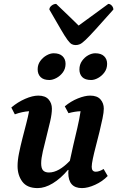

<svg xmlns="http://www.w3.org/2000/svg" viewBox="-20 -952 605 984"><path d="M173 12Q119 12 94.5 -21Q70 -54 70 -101Q70 -130 77.5 -167Q85 -204 95 -243Q105 -282 114.5 -318.5Q124 -355 129 -382Q112 -381 93.5 -377Q75 -373 56 -366L38 -401Q71 -429 109 -445.5Q147 -462 176 -462Q212 -462 229 -442.5Q246 -423 246 -395Q246 -369 237.5 -331.5Q229 -294 218.5 -253.5Q208 -213 199.5 -176Q191 -139 191 -115Q191 -89 201 -78.5Q211 -68 231 -68Q281 -68 338 -128Q345 -163 355.5 -207.5Q366 -252 376.5 -297Q387 -342 393 -382Q364 -381 331 -372L312 -407Q343 -433 379 -447.5Q415 -462 442 -462Q478 -462 495 -442.5Q512 -423 512 -395Q512 -377 505.5 -345.5Q499 -314 490 -277Q481 -240 471.5 -204Q462 -168 456 -139.5Q450 -111 450 -97Q450 -72 471 -72Q489 -72 511 -86L532 -50Q505 -22 467.5 -5Q430 12 400 12Q330 12 330 -67Q330 -73 331 -81H328Q291 -37 250.5 -12.5Q210 12 173 12ZM447 -542Q416 -542 401.5 -557Q387 -572 387 -596Q387 -621 400.5 -640Q414 -659 432.5 -669Q451 -679 468 -679Q498 -679 513.5 -664Q529 -649 529 -625Q529 -600 515.5 -581.5Q502 -563 483 -552.5Q464 -542 447 -542ZM233 -542Q203 -542 188 -557Q173 -572 173 -597Q173 -621 186.5 -639.5Q200 -658 219 -668.5Q238 -679 255 -679Q285 -679 300.5 -664Q316 -649 316 -625Q316 -600 302.5 -581.5Q289 -563 269.5 -552.5Q250 -542 233 -542ZM368 -721Q357 -721 348 -725.5Q339 -730 326 -747.5Q313 -765 291.5 -802Q270 -839 233 -903Q233 -914 244 -923Q255 -932 268 -932Q313 -889 339 -864Q365 -839 383 -821Q407 -839 447.5 -868Q488 -897 535 -932Q545 -932 553 -923Q561 -914 561 -903Q504 -839 470.5 -802Q437 -765 418.5 -747.5Q400 -730 389.5 -725.5Q379 -721 368 -721Z"/></svg>

Font: Petrona
Style: Bold Italic
Weight: 700
Italic angle: -9°
Designer: Ringo R. Seeber
Foundry: Ringo R. Seeber
Version: Version 2.001; ttfautohint (v1.8.3)